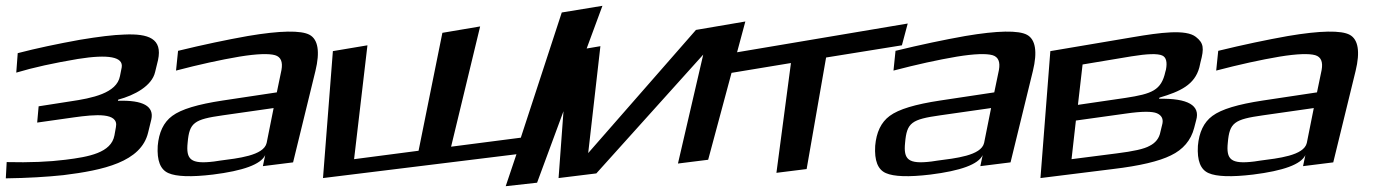

<svg xmlns="http://www.w3.org/2000/svg" viewBox="-105 -579 4745 661"><path d="M429 -331 439 -372C455 -446 407 -464 322 -460C286 -459 236 -453 170 -442C93 -428 21 -413 -44 -396L-49 -329C11 -347 80 -362 163 -376C269 -393 320 -383 314 -347L308 -317C297 -258 212 -241 137 -230L28 -213L23 -157L150 -175C222 -185 305 -193 294 -141L289 -113C278 -53 201 -39 120 -29C65 -22 -3 -19 -82 -21L-85 35C-10 34 56 30 113 24C250 7 381 -21 405 -123L416 -168C426 -213 388 -235 301 -232L302 -236C358 -251 418 -283 429 -331Z M904 -20 981 -335C997 -401 990 -443 961 -459C932 -475 860 -474 748 -455C675 -442 594 -425 508 -404L501 -336C581 -357 654 -373 719 -384C780 -394 821 -395 842 -389C862 -383 869 -366 864 -338L848 -261L662 -233C576 -220 519 -203 488 -180C458 -158 442 -123 438 -77C435 -26 447 5 475 17C502 29 553 31 628 22C732 9 793 -13 808 -45L800 -7ZM541 -88C547 -157 563 -168 662 -182L837 -207L813 -87C803 -43 713 -34 652 -26L632 -23C551 -13 535 -30 541 -88Z M1673 -48 1636 62 1744 50 1969 -559 1829 -536 1688 -105 1448 -74 1548 -488 1418 -466 1336 -60 1114 -31 1160 -423 1041 -403 1007 34Z M1948 18 2316 -391 2229 -16 2333 -29 2461 -505 2291 -476 1920 -52 1962 -420 1850 -401 1818 34Z M3000 -423 3020 -498 2379 -390 2376 -322 2618 -362 2568 16 2672 3 2739 -381Z M3374 -20 3451 -335C3467 -401 3460 -443 3431 -459C3402 -475 3330 -474 3218 -455C3145 -442 3064 -425 2978 -404L2971 -336C3051 -357 3124 -373 3189 -384C3250 -394 3291 -395 3312 -389C3332 -383 3339 -366 3334 -338L3318 -261L3132 -233C3046 -220 2989 -203 2958 -180C2928 -158 2912 -123 2908 -77C2905 -26 2917 5 2945 17C2972 29 3023 31 3098 22C3202 9 3263 -13 3278 -45L3270 -7ZM3011 -88C3017 -157 3033 -168 3132 -182L3307 -207L3283 -87C3273 -43 3183 -34 3122 -26L3102 -23C3021 -13 3005 -30 3011 -88Z M4024 -347 4028 -365C4041 -413 4039 -431 4012 -452C3978 -479 3889 -467 3795 -451L3511 -403L3477 34L3726 3C3819 -8 3886 -24 3926 -44C3968 -64 3995 -96 4006 -138L4013 -165C4028 -216 3985 -241 3885 -239L3887 -243C3958 -264 4008 -287 4024 -347ZM3770 -242 3606 -218 3622 -357 3790 -385C3845 -394 3880 -395 3896 -388C3910 -382 3914 -365 3909 -339L3907 -332C3893 -268 3861 -256 3770 -242ZM3890 -125C3886 -103 3873 -87 3853 -77C3834 -66 3796 -58 3740 -51L3584 -31L3599 -164L3771 -188C3826 -196 3862 -196 3878 -189C3894 -182 3900 -170 3897 -154Z M4485 -20 4562 -335C4578 -401 4571 -443 4542 -459C4513 -475 4441 -474 4329 -455C4256 -442 4175 -425 4089 -404L4082 -336C4162 -357 4235 -373 4300 -384C4361 -394 4402 -395 4423 -389C4443 -383 4450 -366 4445 -338L4429 -261L4243 -233C4157 -220 4100 -203 4069 -180C4039 -158 4023 -123 4019 -77C4016 -26 4028 5 4056 17C4083 29 4134 31 4209 22C4313 9 4374 -13 4389 -45L4381 -7ZM4122 -88C4128 -157 4144 -168 4243 -182L4418 -207L4394 -87C4384 -43 4294 -34 4233 -26L4213 -23C4132 -13 4116 -30 4122 -88Z"/></svg>

Font: Gamestation Warped
Style: Italic
Weight: 400
Designer: Jonas Hecksher
Foundry: Jonas Hecksher, Playtypeª, e-types AS
Version: Version 1.003